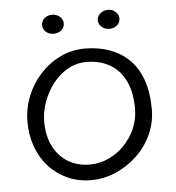

<svg xmlns="http://www.w3.org/2000/svg" viewBox="-48 -683 665 725"><g transform="rotate(-5 284.0 -320.5)"><path d="M269 -3Q219 -3 178 -22Q137 -41 108 -73.5Q79 -106 63.5 -149.5Q48 -193 48 -243Q48 -293 66.5 -339.5Q85 -386 118 -422Q151 -458 194.5 -479Q238 -500 288 -500Q338 -500 380.5 -485Q423 -470 454.5 -439.5Q486 -409 503 -361.5Q520 -314 520 -250Q520 -200 500 -155.5Q480 -111 444.5 -77Q409 -43 364 -23Q319 -3 269 -3ZM269 -62Q306 -62 340 -77.5Q374 -93 400 -120Q426 -147 441.5 -182Q457 -217 457 -257Q457 -323 435 -365.5Q413 -408 375.5 -428.5Q338 -449 289 -449Q252 -449 219.5 -431Q187 -413 163 -382.5Q139 -352 125 -314Q111 -276 111 -238Q111 -186 130.5 -146Q150 -106 186 -84Q222 -62 269 -62ZM387 -566Q376 -566 366.5 -571Q357 -576 351.5 -584Q346 -592 346 -602Q346 -612 351.5 -620Q357 -628 366.5 -633Q376 -638 387 -638Q399 -638 408 -633Q417 -628 422.5 -620Q428 -612 428 -602Q428 -586 416 -576Q404 -566 387 -566ZM175 -566Q164 -566 154.5 -571Q145 -576 140 -584Q135 -592 135 -602Q135 -612 140 -620Q145 -628 154.5 -633Q164 -638 175 -638Q187 -638 196.5 -633Q206 -628 211.5 -620Q217 -612 217 -602Q217 -591 211.5 -583Q206 -575 196.5 -570.5Q187 -566 175 -566Z"/></g></svg>

Font: Sour Gummy Black ExtraLight
Style: Regular
Weight: 250
Version: Version 1.000